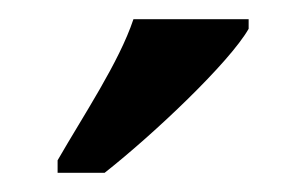

<svg xmlns="http://www.w3.org/2000/svg" viewBox="-20 -786 319 200"><path d="M40 -619V-606H89C141 -647 219 -721 239 -756V-766H119C104 -721 67 -666 40 -619Z"/></svg>

Font: Noto Serif Lao ExtraCondensed SemiBold
Style: Regular
Weight: 600
Width: 2
Designer: Monotype Design Team
Foundry: Monotype Imaging Inc.
Version: Version 2.003